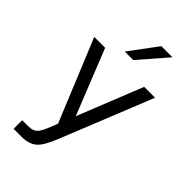

<svg xmlns="http://www.w3.org/2000/svg" viewBox="-298 -890 1188 1188"><g transform="rotate(45 296.0 -296.0)"><path d="M321.8 50.8Q283.7 148.4 247.6 178.2Q211.4 208 150.9 208H79.1V132.8H131.8Q168.9 132.8 189.5 115.2Q210 97.7 234.9 32.2L251 -8.8L29.8 -546.9H125L295.9 -119.1L466.8 -546.9H562ZM363.8 -799.8H460.9L301.8 -616.2H227.1Z"/></g></svg>

Font: Pangururan
Style: Regular
Weight: 400
Designer: Uli Kozok
Foundry: Michael Everson and Uli Kozok
Version: Version 1.005